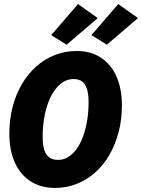

<svg xmlns="http://www.w3.org/2000/svg" viewBox="-20 -913 699 945"><path d="M250 12Q182 12 131.5 -20Q81 -52 53.5 -112Q26 -172 26 -256Q26 -325 42 -386.5Q58 -448 87.5 -498.5Q117 -549 158 -585.5Q199 -622 249.5 -642Q300 -662 358 -662Q426 -662 475.5 -630Q525 -598 552.5 -538Q580 -478 580 -394Q580 -325 564 -263.5Q548 -202 519 -151.5Q490 -101 449 -64.5Q408 -28 358 -8Q308 12 250 12ZM266 -126Q292 -126 314.5 -139.5Q337 -153 356 -178.5Q375 -204 388 -239Q401 -274 408.5 -317.5Q416 -361 416 -410Q416 -450 408 -475Q400 -500 384 -512Q368 -524 342 -524Q316 -524 293 -510.5Q270 -497 251 -471.5Q232 -446 218.5 -411Q205 -376 197.5 -332.5Q190 -289 190 -240Q190 -200 198 -175Q206 -150 223 -138Q240 -126 266 -126ZM308 -693 232 -740 364 -893 461 -824ZM506 -693 430 -740 562 -893 659 -824Z"/></svg>

Font: Source Code Pro ExtraLight Black
Style: Italic
Weight: 900
Italic angle: -11°
Monospace: yes
Version: Version 1.016;hotconv 1.0.116;makeotfexe 2.5.65601